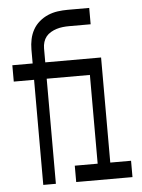

<svg xmlns="http://www.w3.org/2000/svg" viewBox="-53 -777 605 819"><g transform="rotate(-5 250.0 -367.5)"><path d="M99 0V-450H12V-520H99V-580Q99 -602 103.5 -623.5Q108 -645 118.5 -664Q129 -683 146 -697.5Q163 -712 183 -720.5Q203 -729 224.5 -732Q246 -735 267 -735H360V-665H267Q254 -665 240.5 -663.5Q227 -662 214 -658Q201 -654 189 -647Q177 -640 169 -630Q161 -620 157 -607Q153 -594 153 -580V-520H392V-70H481V0H240V-70H338V-450H153V0Z"/></g></svg>

Font: Zed Mono
Style: Regular
Weight: 400
Monospace: yes
Designer: Belleve Invis
Foundry: Belleve Invis
Version: Version 1.0.0; ttfautohint (v1.8.4)